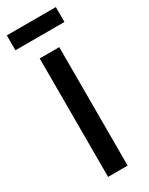

<svg xmlns="http://www.w3.org/2000/svg" viewBox="-185 -728 595 765"><g transform="rotate(-30 113.0 -345.0)"><path d="M67 0V-545H157V0ZM-0.5 -690H225V-621.5H-0.5Z"/></g></svg>

Font: Mohave Medium
Style: Regular
Weight: 500
Designer: Gumpita Rahayu
Foundry: Tokotype
Version: Version 2.003